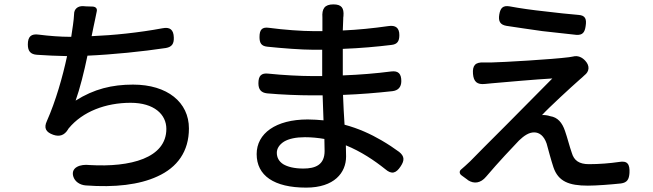

<svg xmlns="http://www.w3.org/2000/svg" viewBox="-20 -810 2980 876"><path d="M698 -5C789 -46 842 -119 842 -224C842 -343 744 -424 587 -424C491 -424 409 -404 325 -351C344 -404 364 -483 379 -556C494 -561 631 -575 737 -591C765 -596 774 -611 773 -639C772 -674 756 -688 721 -681C614 -661 497 -649 398 -645L407 -689C412 -710 416 -733 421 -756C425 -770 418 -779 403 -780L372 -781L359 -782C334 -783 318 -768 318 -746C317 -731 316 -715 313 -696L305 -642H300C256 -642 204 -646 157 -652C122 -657 107 -643 107 -607C107 -577 119 -562 149 -560C192 -557 237 -555 286 -554C266 -460 234 -348 194 -258C179 -226 189 -207 223 -195C252 -185 274 -193 290 -219C291 -221 292 -223 294 -225C357 -301 462 -341 576 -341C683 -341 739 -288 739 -222C739 -89 576 -46 389 -57C347 -62 303 -47 314 -6C321 19 345 34 371 36C504 46 616 33 698 -5Z M1272 -61C1252 -74 1243 -92 1243 -113C1243 -132 1254 -150 1276 -164C1298 -177 1330 -184 1371 -184C1401 -184 1432 -181 1460 -176L1461 -121C1461 -58 1419 -41 1364 -41C1322 -41 1292 -49 1272 -61ZM1720 -170C1672 -198 1616 -224 1552 -241L1548 -309L1545 -377C1625 -380 1696 -386 1770 -394C1797 -397 1811 -413 1811 -440C1811 -473 1798 -488 1765 -484C1695 -475 1623 -469 1544 -466V-587C1624 -590 1701 -597 1766 -605C1793 -608 1802 -622 1802 -650C1802 -683 1785 -696 1752 -691C1682 -681 1613 -674 1544 -671L1546 -723C1546 -728 1546 -732 1547 -737C1550 -774 1538 -790 1501 -790C1461 -790 1448 -770 1451 -730C1451 -729 1451 -729 1451 -728V-668H1409C1359 -668 1274 -674 1208 -683C1175 -688 1164 -674 1164 -641C1164 -614 1172 -600 1199 -597C1265 -590 1356 -583 1410 -583H1450V-463H1400C1353 -463 1271 -467 1205 -474C1172 -478 1159 -464 1159 -430C1159 -402 1171 -387 1199 -384C1264 -378 1347 -375 1398 -375H1452L1456 -261C1433 -263 1409 -265 1384 -265C1238 -265 1151 -201 1151 -107C1151 -9 1230 46 1377 46C1505 46 1559 -22 1559 -96L1558 -147C1627 -119 1688 -78 1738 -38C1767 -13 1787 -19 1808 -51C1826 -78 1826 -97 1801 -117C1778 -134 1751 -152 1720 -170Z M2467 -758C2410 -764 2353 -772 2305 -781C2275 -786 2263 -774 2258 -744C2253 -714 2261 -697 2291 -692C2342 -684 2399 -676 2455 -668C2510 -662 2564 -656 2609 -651C2638 -649 2648 -662 2652 -691C2657 -723 2651 -740 2619 -742C2575 -746 2521 -751 2467 -758ZM2294 -244C2217 -167 2147 -97 2125 -74C2109 -59 2095 -46 2083 -36C2075 -29 2075 -17 2087 -9L2113 10L2115 12C2143 30 2173 26 2198 -4C2254 -70 2320 -140 2348 -169C2371 -191 2393 -206 2417 -206C2441 -206 2462 -190 2474 -155C2481 -129 2495 -77 2505 -47C2527 18 2576 37 2662 37C2701 37 2766 32 2813 27C2842 23 2850 8 2852 -21C2854 -61 2843 -78 2804 -71C2763 -65 2714 -61 2667 -61C2622 -61 2599 -78 2589 -112C2579 -140 2568 -184 2558 -212C2545 -251 2524 -275 2490 -280C2479 -284 2462 -286 2453 -285C2483 -318 2585 -412 2626 -448C2632 -453 2639 -459 2646 -466C2670 -484 2671 -510 2651 -532C2636 -549 2616 -558 2594 -552C2588 -551 2582 -550 2576 -549C2499 -539 2274 -526 2222 -525C2210 -525 2199 -525 2188 -525C2149 -527 2135 -512 2138 -473C2141 -437 2157 -423 2193 -427C2202 -428 2213 -429 2224 -430C2282 -435 2426 -448 2500 -452C2453 -404 2370 -321 2294 -244Z"/></svg>

Font: GenSenRounded2 TW M
Style: Regular
Weight: 500
Version: Version 2.100;PS 2.1;hotconv 16.6.51;makeotf.lib2.5.65220 DE